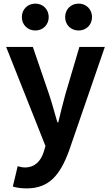

<svg xmlns="http://www.w3.org/2000/svg" viewBox="-20 -820 614 1064"><path d="M128 224C253 224 313 149 362 17L561 -560H420L343 -300C329 -248 315 -194 303 -142H298C282 -196 268 -250 251 -300L162 -560H14L232 -11L222 23C206 72 174 108 117 108C104 108 88 104 78 101L51 214C73 220 95 224 128 224ZM176 -651C219 -651 250 -684 250 -725C250 -767 219 -800 176 -800C132 -800 101 -767 101 -725C101 -684 132 -651 176 -651ZM416 -651C459 -651 490 -684 490 -725C490 -767 459 -800 416 -800C371 -800 341 -767 341 -725C341 -684 371 -651 416 -651Z"/></svg>

Font: Noto Sans Mono CJK HK
Style: Bold
Weight: 700
Designer: Ryoko NISHIZUKA 西塚涼子 (kana, bopomofo & ideographs); Paul D. Hunt (Latin, Greek & Cyrillic); Sandoll Communications 산돌커뮤니
Foundry: Adobe
Version: Version 2.004;hotconv 1.0.118;makeotfexe 2.5.65603